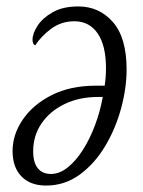

<svg xmlns="http://www.w3.org/2000/svg" viewBox="-20 -566 443 596"><path d="M123 10Q74 10 46.5 -18.5Q19 -47 19 -97Q19 -148 50.5 -194.5Q82 -241 140 -270.5Q198 -300 277 -300H305Q309 -328 309 -354Q309 -425 283 -462.5Q257 -500 211 -500Q171 -500 140 -477.5Q109 -455 89 -425Q81 -429 81 -443Q81 -462 96.5 -486Q112 -510 143.5 -528Q175 -546 223 -546Q288 -546 330.5 -497.5Q373 -449 373 -350Q373 -293 356 -230Q339 -167 306.5 -112.5Q274 -58 227.5 -24Q181 10 123 10ZM138 -26Q165 -26 190.5 -46.5Q216 -67 237.5 -101Q259 -135 275 -177.5Q291 -220 299 -265H284Q226 -265 180.5 -243Q135 -221 109 -183Q83 -145 83 -97Q83 -61 97.5 -43.5Q112 -26 138 -26Z"/></svg>

Font: Noto Serif Condensed Light
Style: Italic
Weight: 300
Width: 3
Italic angle: -12°
Designer: Monotype Design Team
Foundry: Monotype Imaging Inc.
Version: Version 2.014; ttfautohint (v1.8.4.7-5d5b)